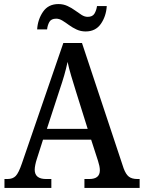

<svg xmlns="http://www.w3.org/2000/svg" viewBox="-20 -926 708 946"><path d="M2 0V-44H17Q43 -44 57.5 -59Q72 -74 88 -121L292 -714H384L589 -97Q600 -67 615 -55.5Q630 -44 657 -44H668V0H396V-44H420Q472 -44 472 -87Q472 -97 469.5 -109Q467 -121 463 -133L429 -238H192L161 -141Q157 -129 154 -114.5Q151 -100 151 -90Q151 -44 207 -44H233V0ZM211 -291H412L355 -473Q342 -515 331 -551.5Q320 -588 313 -621Q306 -588 296.5 -555Q287 -522 273 -481ZM402 -771Q378 -771 357.5 -780.5Q337 -790 320 -802.5Q303 -815 287.5 -824.5Q272 -834 257 -834Q232 -834 223 -817.5Q214 -801 212 -781H163Q166 -830 192 -868Q218 -906 268 -906Q292 -906 312.5 -896.5Q333 -887 350 -874.5Q367 -862 382 -852.5Q397 -843 412 -843Q436 -843 445.5 -859Q455 -875 458 -896H506Q503 -846 477 -808.5Q451 -771 402 -771Z"/></svg>

Font: Noto Serif Khmer SemiCondensed Medium
Style: Regular
Weight: 500
Width: 4
Designer: Danh Hong and the Monotype Design Team
Foundry: Monotype Imaging Inc.
Version: Version 2.004; ttfautohint (v1.8.4.7-5d5b)